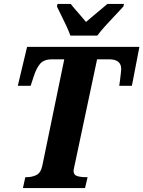

<svg xmlns="http://www.w3.org/2000/svg" viewBox="-20 -951 725 971"><path d="M96 0 108 -55H115Q141 -55 163.5 -65.5Q186 -76 194 -113L305 -651H243Q202 -651 182.5 -628Q163 -605 149 -560L135 -517H70L117 -714H685L647 -517H583Q584 -522 586.5 -541.5Q589 -561 591 -579.5Q593 -598 593 -602Q593 -651 532 -651H471L359 -123Q356 -108 354 -100Q352 -92 352 -87Q352 -66 370.5 -60.5Q389 -55 416 -55H423L410 0ZM336 -771Q329 -791 316.5 -818Q304 -845 290.5 -872Q277 -899 268 -918L271 -931H338Q346 -920 360.5 -903.5Q375 -887 389.5 -870Q404 -853 415 -840Q430 -853 451 -870.5Q472 -888 491 -904Q510 -920 523 -931H607L604 -918Q587 -899 562.5 -873.5Q538 -848 514 -821.5Q490 -795 472 -771Z"/></svg>

Font: Noto Serif Condensed ExtraBold
Style: Italic
Weight: 800
Width: 3
Italic angle: -12°
Designer: Monotype Design Team
Foundry: Monotype Imaging Inc.
Version: Version 2.014; ttfautohint (v1.8.4.7-5d5b)